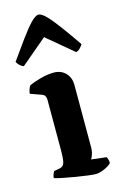

<svg xmlns="http://www.w3.org/2000/svg" viewBox="-121 -828 561 881"><g transform="rotate(-15 159.0 -387.5)"><path d="M221.5 0Q211 0 184.8 -3.2Q158.5 -6.5 127 -11.8Q95.5 -17 68.5 -22.5Q41.5 -28 29.5 -32Q29.5 -39.5 32.8 -48.2Q36 -57 39.5 -63L65 -67.5Q75.5 -69.5 82 -75.2Q88.5 -81 91.5 -97.2Q94.5 -113.5 94.5 -146V-388Q94.5 -397.5 90.2 -404.8Q86 -412 77.5 -415L23 -434.5Q24.5 -446 27.8 -455.8Q31 -465.5 36.5 -472Q54.5 -480.5 89 -490.2Q123.5 -500 153.5 -500Q188.5 -500 210 -477.8Q231.5 -455.5 231.5 -421V-127Q231.5 -106 226.2 -91Q221 -76 217 -70.5L289 -62Q291 -58 293.5 -50.2Q296 -42.5 296 -33Q291 -25.5 277.2 -17.8Q263.5 -10 248.5 -5Q233.5 0 221.5 0ZM30 -564Q18.5 -567.5 10.2 -576Q2 -584.5 -2 -592.5Q34.5 -644 64.5 -685.2Q94.5 -726.5 117.5 -750.8Q140.5 -775 155 -775Q170 -775 193 -750.8Q216 -726.5 246 -685.5Q276 -644.5 311.5 -593Q307.5 -586.5 299.2 -577Q291 -567.5 278.5 -564L153.5 -668.5Z"/></g></svg>

Font: Texturina Medium
Style: Regular
Weight: 500
Designer: Guillermo Torres Carreño
Foundry: Omnibus-Type
Version: Version 1.003